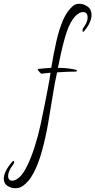

<svg xmlns="http://www.w3.org/2000/svg" viewBox="-191 -663 506 1019"><path d="M-75 327Q-90 336 -110 336Q-132 336 -151.5 323.5Q-171 311 -171 285Q-171 268 -160.5 245.5Q-150 223 -125 194Q-122 191 -120 191Q-116 191 -116 197Q-116 204 -122 212Q-135 228 -141.5 243.5Q-148 259 -148 270Q-148 296 -125 296Q-109 296 -87 277Q-66 257 -45.5 214.5Q-25 172 -7 116Q11 60 24 0Q34 -47 44.5 -99Q55 -151 64 -198.5Q73 -246 77 -277Q65 -276 53 -274.5Q41 -273 30 -272Q27 -272 21 -278Q15 -284 11 -290.5Q7 -297 11 -297Q48 -301 81 -303Q93 -375 107.5 -440.5Q122 -506 143.5 -556Q165 -606 197 -632Q211 -643 230 -643Q253 -643 274 -628Q295 -613 295 -583Q295 -567 286 -545Q277 -523 255 -497Q252 -494 251 -494Q247 -494 247 -502Q247 -510 251 -515Q274 -545 274 -570Q274 -599 249 -599Q232 -599 213 -581Q183 -553 162.5 -492Q142 -431 119 -315L116 -303Q150 -303 174.5 -299.5Q199 -296 214 -292Q217 -291 217 -288Q217 -283 211 -283Q190 -283 164.5 -282Q139 -281 112 -279Q100 -227 89 -157Q78 -87 65 -12Q52 63 33.5 132Q15 201 -11.5 252.5Q-38 304 -75 327Z"/></svg>

Font: Fuggles
Style: Regular
Weight: 400
Designer: Rob Leuschke
Foundry: Robert E. Leuschke
Version: Version 1.100; ttfautohint (v1.8.3)